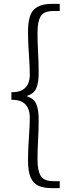

<svg xmlns="http://www.w3.org/2000/svg" viewBox="-20 -805 355 993"><path d="M248 168Q207 168 179.5 156Q152 144 138.5 113Q125 82 125 26Q125 -15 127 -52Q129 -89 131.5 -125Q134 -161 134 -199Q134 -222 126 -242.5Q118 -263 98 -276Q78 -289 39 -289V-328Q78 -328 98 -341Q118 -354 126 -374Q134 -394 134 -415Q134 -455 131.5 -491Q129 -527 127 -564Q125 -601 125 -641Q125 -726 155.5 -755.5Q186 -785 248 -785H289V-748H256Q207 -748 190.5 -721Q174 -694 174 -636Q174 -583 177 -534.5Q180 -486 180 -426Q180 -377 167.5 -348.5Q155 -320 121 -310V-306Q155 -296 167.5 -267Q180 -238 180 -189Q180 -130 177 -81Q174 -32 174 21Q174 77 190.5 104.5Q207 132 256 132H289V168Z"/></svg>

Font: Noto Sans HK Thin Light
Style: Regular
Weight: 300
Version: Version 2.004-H2;hotconv 1.0.118;makeotfexe 2.5.65603